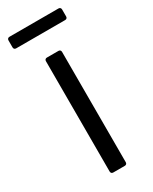

<svg xmlns="http://www.w3.org/2000/svg" viewBox="-194 -689 582 732"><g transform="rotate(-30 97.0 -323.0)"><path d="M-11 -595H205C211 -595 215 -599 215 -605V-636C215 -642 211 -646 205 -646H-11C-17 -646 -21 -642 -21 -636V-605C-21 -599 -17 -595 -11 -595ZM73 0H124C130 0 134 -4 134 -10V-496C134 -502 130 -506 124 -506H73C67 -506 63 -502 63 -496V-10C63 -4 67 0 73 0Z"/></g></svg>

Font: Barlow Semi Condensed
Style: Regular
Weight: 400
Width: 4
Designer: Jeremy Tribby
Foundry: Tribby Type
Version: Version 1.422;hotconv 1.0.109;makeotfexe 2.5.65596